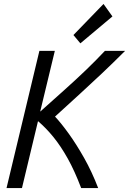

<svg xmlns="http://www.w3.org/2000/svg" viewBox="-20 -950 652 970"><path d="M13 0 179 -693H257L183 -386Q250 -446 307 -497Q364 -548 414 -596Q464 -644 510 -693H612Q552 -633 497 -581Q442 -529 384.5 -476.5Q327 -424 258 -361Q289 -328 327.5 -274.5Q366 -221 405 -152Q444 -83 476 0H390Q357 -87 322 -149.5Q287 -212 250 -257.5Q213 -303 172 -338L91 0ZM386 -731 351 -773 503 -930 548 -867Z"/></svg>

Font: Ubuntu Sans Mono
Style: Italic
Weight: 400
Italic angle: -13.5°
Monospace: yes
Designer: Dalton Maag Ltd
Foundry: Dalton Maag Ltd
Version: Version 1.006